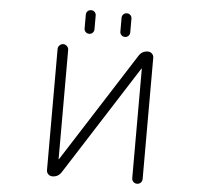

<svg xmlns="http://www.w3.org/2000/svg" viewBox="-60 -1017 1121 1060"><g transform="rotate(5 500.0 -487.5)"><path d="M766.6 -50.8Q766.6 -38.1 758.3 -29.8Q750 -21.5 737.8 -21.5Q725.6 -21.5 717.3 -29.8Q709 -38.1 709 -50.8V-656.2Q709 -657.2 708 -657.7Q707 -658.2 707 -657.2L318.4 -48.8Q300.8 -21.5 268.6 -21.5Q254.9 -21.5 245.6 -30.8Q236.3 -40 236.3 -53.7V-724.6Q236.3 -736.3 245.1 -745.1Q253.9 -753.9 265.6 -753.9Q277.3 -753.9 286.1 -745.1Q294.9 -736.3 294.9 -724.6V-119.1Q294.9 -119.1 295.9 -118.7Q296.9 -118.2 296.9 -119.1L685.5 -727.5Q703.1 -753.9 734.4 -753.9Q748 -753.9 757.3 -744.6Q766.6 -735.4 766.6 -722.7ZM375 -850.6V-926.8Q375 -938.5 382.8 -946.3Q390.6 -954.1 402.3 -954.1Q414.1 -954.1 421.9 -946.3Q429.7 -938.5 429.7 -926.8V-850.6Q429.7 -838.9 421.9 -831.1Q414.1 -823.2 402.3 -823.2Q390.6 -823.2 382.8 -831.1Q375 -838.9 375 -850.6ZM573.2 -850.6V-926.8Q573.2 -938.5 581.1 -946.3Q588.9 -954.1 600.6 -954.1Q612.3 -954.1 620.1 -946.3Q627.9 -938.5 627.9 -926.8V-850.6Q627.9 -838.9 620.1 -831.1Q612.3 -823.2 600.6 -823.2Q588.9 -823.2 581.1 -831.1Q573.2 -838.9 573.2 -850.6Z"/></g></svg>

Font: Gen Jyuu Gothic L Monospace Light
Style: Regular
Weight: 300
Designer: [Source Han Sans]
Ryoko NISHIZUKA  (kana & ideographs); Paul D. Hunt (Latin, Greek & Cyrillic); Wenlong ZHANG  (bopomofo
Version: Version 1.002.20150607